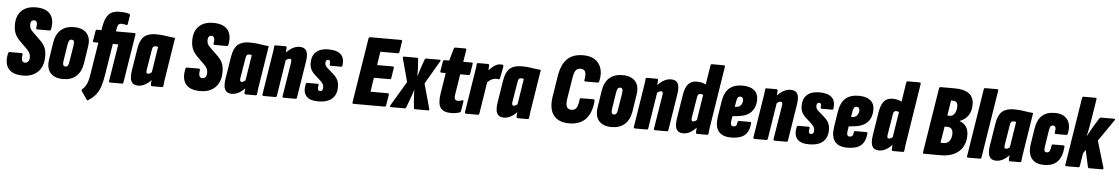

<svg xmlns="http://www.w3.org/2000/svg" viewBox="-40 -1176 10806 1854"><g transform="rotate(5 5363.5 -249.5)"><path d="M184 6Q83 6 42 -46.5Q1 -99 22 -195Q25 -209 36 -209H151Q165 -209 163 -195Q156 -159 163.5 -139.5Q171 -120 192 -120Q213 -120 224 -134.5Q235 -149 235 -178Q235 -198 226.5 -215.5Q218 -233 199 -252L128 -322Q94 -356 79 -391.5Q64 -427 64 -477Q64 -564 113.5 -612.5Q163 -661 252 -661Q349 -661 391.5 -610Q434 -559 416 -465Q413 -450 402 -450H284Q270 -450 272 -465Q279 -499 272 -517Q265 -535 246 -535Q229 -535 220 -523.5Q211 -512 211 -490Q211 -468 218.5 -453Q226 -438 244 -421L321 -346Q353 -315 367.5 -281.5Q382 -248 382 -196Q382 -101 329 -47.5Q276 6 184 6Z M572 6Q490 6 449.5 -40Q409 -86 422 -171L447 -335Q460 -418 508 -460.5Q556 -503 635 -503Q718 -503 759 -457Q800 -411 786 -326L761 -163Q748 -81 699.5 -37.5Q651 6 572 6ZM585 -117Q600 -117 608 -128Q616 -139 620 -168L646 -329Q650 -356 644.5 -368Q639 -380 623 -380Q607 -380 599.5 -369Q592 -358 587 -329L562 -169Q558 -142 563 -129.5Q568 -117 585 -117Z M1022 -374 975 -79Q964 -7 948.5 40.5Q933 88 906.5 122.5Q880 157 833 187Q824 194 818 185L763 105Q757 96 766 87Q786 70 798.5 49.5Q811 29 819.5 -2Q828 -33 835 -79L882 -374H841Q826 -374 829 -388L845 -484Q848 -497 859 -497H901L908 -537Q922 -615 956 -652Q990 -689 1058 -689Q1094 -689 1117.5 -685.5Q1141 -682 1152 -678Q1165 -674 1163 -664L1149 -579Q1147 -565 1135 -568Q1127 -570 1115.5 -572.5Q1104 -575 1089 -575Q1069 -575 1060 -564Q1051 -553 1046 -526L1042 -497H1219Q1226 -497 1230 -494Q1234 -491 1232 -484L1157 -14Q1155 0 1143 0H1029Q1015 0 1017 -14L1075 -374Z M1300 6Q1252 6 1234 -28Q1216 -62 1228 -137L1263 -355Q1276 -434 1315 -468.5Q1354 -503 1430 -503Q1484 -503 1530 -495Q1576 -487 1616 -484L1560 -130Q1554 -97 1550 -67Q1546 -37 1544 -14Q1543 0 1530 0H1436Q1422 0 1422 -14Q1422 -23 1423 -35Q1424 -47 1426 -59Q1397 -28 1365 -11Q1333 6 1300 6ZM1387 -117Q1394 -117 1402.5 -122Q1411 -127 1421 -134L1460 -383Q1452 -386 1446.5 -386.5Q1441 -387 1434 -387Q1420 -387 1412.5 -379Q1405 -371 1402 -348L1370 -154Q1367 -134 1370.5 -125.5Q1374 -117 1387 -117Z M1903 6Q1802 6 1761 -46.5Q1720 -99 1741 -195Q1744 -209 1755 -209H1870Q1884 -209 1882 -195Q1875 -159 1882.5 -139.5Q1890 -120 1911 -120Q1932 -120 1943 -134.5Q1954 -149 1954 -178Q1954 -198 1945.5 -215.5Q1937 -233 1918 -252L1847 -322Q1813 -356 1798 -391.5Q1783 -427 1783 -477Q1783 -564 1832.5 -612.5Q1882 -661 1971 -661Q2068 -661 2110.5 -610Q2153 -559 2135 -465Q2132 -450 2121 -450H2003Q1989 -450 1991 -465Q1998 -499 1991 -517Q1984 -535 1965 -535Q1948 -535 1939 -523.5Q1930 -512 1930 -490Q1930 -468 1937.5 -453Q1945 -438 1963 -421L2040 -346Q2072 -315 2086.5 -281.5Q2101 -248 2101 -196Q2101 -101 2048 -47.5Q1995 6 1903 6Z M2208 6Q2160 6 2142 -28Q2124 -62 2136 -137L2171 -355Q2184 -434 2223 -468.5Q2262 -503 2338 -503Q2392 -503 2438 -495Q2484 -487 2524 -484L2468 -130Q2462 -97 2458 -67Q2454 -37 2452 -14Q2451 0 2438 0H2344Q2330 0 2330 -14Q2330 -23 2331 -35Q2332 -47 2334 -59Q2305 -28 2273 -11Q2241 6 2208 6ZM2295 -117Q2302 -117 2310.5 -122Q2319 -127 2329 -134L2368 -383Q2360 -386 2354.5 -386.5Q2349 -387 2342 -387Q2328 -387 2320.5 -379Q2313 -371 2310 -348L2278 -154Q2275 -134 2278.5 -125.5Q2282 -117 2295 -117Z M2712 0Q2697 0 2699 -14L2752 -343Q2755 -364 2751.5 -372Q2748 -380 2736 -380Q2727 -380 2716.5 -374.5Q2706 -369 2695 -358L2680 -419Q2713 -461 2749 -482Q2785 -503 2823 -503Q2871 -503 2889 -469.5Q2907 -436 2894 -360L2839 -14Q2837 0 2825 0ZM2517 0Q2502 0 2504 -14L2560 -368Q2565 -401 2570 -430.5Q2575 -460 2576 -484Q2577 -497 2590 -497H2684Q2697 -497 2697 -484Q2697 -468 2695 -445Q2693 -422 2691 -403L2700 -370L2644 -14Q2642 0 2630 0Z M3044 6Q2962 6 2928.5 -34Q2895 -74 2911 -149Q2914 -163 2926 -163H3024Q3031 -163 3034.5 -159Q3038 -155 3036 -149Q3030 -122 3034.5 -108.5Q3039 -95 3055 -95Q3069 -95 3075.5 -104.5Q3082 -114 3082 -132Q3082 -151 3074.5 -164.5Q3067 -178 3047 -197L2989 -250Q2965 -272 2953 -298.5Q2941 -325 2941 -357Q2941 -428 2982.5 -465.5Q3024 -503 3101 -503Q3184 -503 3221.5 -467.5Q3259 -432 3250 -361Q3249 -347 3237 -347H3137Q3123 -347 3126 -361Q3130 -381 3125 -391.5Q3120 -402 3107 -402Q3095 -402 3089 -393.5Q3083 -385 3083 -369Q3083 -356 3088.5 -345Q3094 -334 3108 -322L3166 -271Q3197 -244 3210.5 -216Q3224 -188 3224 -148Q3224 -74 3178.5 -34Q3133 6 3044 6Z M3390 0Q3374 0 3377 -14L3477 -641Q3480 -655 3491 -655H3790Q3805 -655 3802 -641L3786 -538Q3784 -524 3772 -524H3602L3582 -393H3733Q3748 -393 3745 -379L3730 -282Q3728 -268 3716 -268H3562L3541 -131H3707Q3722 -131 3720 -117L3703 -14Q3701 0 3689 0Z M3751 0Q3745 0 3742 -4Q3739 -8 3742 -14L3885 -255L3823 -484Q3822 -489 3825 -493Q3828 -497 3834 -497H3958Q3972 -497 3972 -484L3976 -422Q3978 -397 3978.5 -372Q3979 -347 3978 -322H3980Q3987 -347 3995.5 -372.5Q4004 -398 4012 -422L4034 -484Q4038 -497 4050 -497H4179Q4185 -497 4187.5 -493.5Q4190 -490 4187 -484L4054 -256L4121 -14Q4125 0 4110 0H3986Q3972 0 3972 -14L3966 -81Q3964 -106 3963 -132Q3962 -158 3961 -182H3959Q3951 -156 3942 -130Q3933 -104 3924 -81L3899 -14Q3895 0 3885 0Z M4334 6Q4258 6 4230 -35Q4202 -76 4217 -173L4249 -374H4208Q4193 -374 4196 -388L4212 -484Q4215 -497 4226 -497H4272L4305 -614Q4310 -627 4319 -627H4415Q4430 -627 4427 -614L4408 -497H4488Q4503 -497 4500 -484L4485 -388Q4483 -374 4471 -374H4389L4359 -183Q4352 -144 4360.5 -130.5Q4369 -117 4389 -117Q4401 -117 4411 -119.5Q4421 -122 4430 -126Q4436 -128 4440 -125Q4444 -122 4443 -115L4428 -21Q4426 -10 4415 -6Q4398 -1 4378.5 2.5Q4359 6 4334 6Z M4480 0Q4465 0 4467 -14L4523 -368Q4528 -401 4533 -430.5Q4538 -460 4539 -484Q4540 -497 4553 -497H4647Q4660 -497 4660 -484Q4660 -468 4658 -445Q4656 -422 4654 -403L4663 -370L4607 -14Q4605 0 4593 0ZM4644 -309 4652 -431Q4667 -447 4685 -463.5Q4703 -480 4724 -491.5Q4745 -503 4769 -503Q4777 -503 4781.5 -503Q4786 -503 4790 -501Q4799 -497 4798 -487Q4794 -461 4788 -430.5Q4782 -400 4776 -372Q4772 -357 4762 -359Q4757 -360 4752 -360.5Q4747 -361 4739 -361Q4722 -361 4705 -354.5Q4688 -348 4673 -336Q4658 -324 4644 -309Z M4845 6Q4797 6 4779 -28Q4761 -62 4773 -137L4808 -355Q4821 -434 4860 -468.5Q4899 -503 4975 -503Q5029 -503 5075 -495Q5121 -487 5161 -484L5105 -130Q5099 -97 5095 -67Q5091 -37 5089 -14Q5088 0 5075 0H4981Q4967 0 4967 -14Q4967 -23 4968 -35Q4969 -47 4971 -59Q4942 -28 4910 -11Q4878 6 4845 6ZM4932 -117Q4939 -117 4947.5 -122Q4956 -127 4966 -134L5005 -383Q4997 -386 4991.5 -386.5Q4986 -387 4979 -387Q4965 -387 4957.5 -379Q4950 -371 4947 -348L4915 -154Q4912 -134 4915.5 -125.5Q4919 -117 4932 -117Z M5477 6Q5374 6 5326.5 -56Q5279 -118 5297 -237L5329 -438Q5347 -552 5402.5 -606.5Q5458 -661 5558 -661Q5627 -661 5671.5 -631.5Q5716 -602 5732.5 -549Q5749 -496 5733 -424Q5730 -410 5719 -410H5601Q5586 -410 5589 -424Q5599 -473 5589.5 -501Q5580 -529 5544 -529Q5512 -529 5496 -507Q5480 -485 5472 -432L5440 -233Q5431 -177 5443 -151.5Q5455 -126 5490 -126Q5525 -126 5540 -155.5Q5555 -185 5559 -232Q5560 -246 5573 -246H5691Q5697 -246 5700.5 -242.5Q5704 -239 5704 -232Q5697 -123 5642 -58.5Q5587 6 5477 6Z M5889 6Q5807 6 5766.5 -40Q5726 -86 5739 -171L5764 -335Q5777 -418 5825 -460.5Q5873 -503 5952 -503Q6035 -503 6076 -457Q6117 -411 6103 -326L6078 -163Q6065 -81 6016.5 -37.5Q5968 6 5889 6ZM5902 -117Q5917 -117 5925 -128Q5933 -139 5937 -168L5963 -329Q5967 -356 5961.5 -368Q5956 -380 5940 -380Q5924 -380 5916.5 -369Q5909 -358 5904 -329L5879 -169Q5875 -142 5880 -129.5Q5885 -117 5902 -117Z M6312 0Q6297 0 6299 -14L6352 -343Q6355 -364 6351.5 -372Q6348 -380 6336 -380Q6327 -380 6316.5 -374.5Q6306 -369 6295 -358L6280 -419Q6313 -461 6349 -482Q6385 -503 6423 -503Q6471 -503 6489 -469.5Q6507 -436 6494 -360L6439 -14Q6437 0 6425 0ZM6117 0Q6102 0 6104 -14L6160 -368Q6165 -401 6170 -430.5Q6175 -460 6176 -484Q6177 -497 6190 -497H6284Q6297 -497 6297 -484Q6297 -468 6295 -445Q6293 -422 6291 -403L6300 -370L6244 -14Q6242 0 6230 0Z M6584 6Q6535 6 6517.5 -28.5Q6500 -63 6512 -137L6548 -363Q6560 -436 6589.5 -469.5Q6619 -503 6672 -503Q6699 -503 6724 -496.5Q6749 -490 6773 -476L6756 -375Q6745 -381 6736 -384Q6727 -387 6716 -387Q6708 -387 6702.5 -384Q6697 -381 6693 -374Q6689 -367 6687 -355L6654 -154Q6651 -134 6654.5 -125.5Q6658 -117 6671 -117Q6680 -117 6690.5 -123.5Q6701 -130 6711 -141L6725 -79Q6692 -37 6656.5 -15.5Q6621 6 6584 6ZM6720 0Q6706 0 6706 -14Q6706 -29 6708.5 -52.5Q6711 -76 6713 -94L6704 -128L6789 -669Q6791 -683 6803 -683H6917Q6931 -683 6929 -669L6844 -130Q6838 -97 6834 -67Q6830 -37 6828 -14Q6827 0 6814 0Z M7048 6Q6962 6 6925.5 -41.5Q6889 -89 6903 -182L6926 -330Q6940 -420 6986 -461.5Q7032 -503 7115 -503Q7187 -503 7227 -471.5Q7267 -440 7267 -381Q7267 -308 7226.5 -262.5Q7186 -217 7105 -207L7043 -200L7036 -153Q7032 -128 7038 -115.5Q7044 -103 7061 -103Q7078 -103 7086.5 -112.5Q7095 -122 7097 -146Q7099 -160 7111 -160H7217Q7231 -160 7229 -146Q7222 -67 7178.5 -30.5Q7135 6 7048 6ZM7058 -292 7077 -294Q7104 -297 7118 -316.5Q7132 -336 7132 -362Q7132 -395 7104 -395Q7088 -395 7079.5 -384Q7071 -373 7067 -347Z M7471 0Q7456 0 7458 -14L7511 -343Q7514 -364 7510.5 -372Q7507 -380 7495 -380Q7486 -380 7475.5 -374.5Q7465 -369 7454 -358L7439 -419Q7472 -461 7508 -482Q7544 -503 7582 -503Q7630 -503 7648 -469.5Q7666 -436 7653 -360L7598 -14Q7596 0 7584 0ZM7276 0Q7261 0 7263 -14L7319 -368Q7324 -401 7329 -430.5Q7334 -460 7335 -484Q7336 -497 7349 -497H7443Q7456 -497 7456 -484Q7456 -468 7454 -445Q7452 -422 7450 -403L7459 -370L7403 -14Q7401 0 7389 0Z M7803 6Q7721 6 7687.5 -34Q7654 -74 7670 -149Q7673 -163 7685 -163H7783Q7790 -163 7793.5 -159Q7797 -155 7795 -149Q7789 -122 7793.5 -108.5Q7798 -95 7814 -95Q7828 -95 7834.5 -104.5Q7841 -114 7841 -132Q7841 -151 7833.5 -164.5Q7826 -178 7806 -197L7748 -250Q7724 -272 7712 -298.5Q7700 -325 7700 -357Q7700 -428 7741.5 -465.5Q7783 -503 7860 -503Q7943 -503 7980.5 -467.5Q8018 -432 8009 -361Q8008 -347 7996 -347H7896Q7882 -347 7885 -361Q7889 -381 7884 -391.5Q7879 -402 7866 -402Q7854 -402 7848 -393.5Q7842 -385 7842 -369Q7842 -356 7847.5 -345Q7853 -334 7867 -322L7925 -271Q7956 -244 7969.5 -216Q7983 -188 7983 -148Q7983 -74 7937.5 -34Q7892 6 7803 6Z M8175 6Q8089 6 8052.5 -41.5Q8016 -89 8030 -182L8053 -330Q8067 -420 8113 -461.5Q8159 -503 8242 -503Q8314 -503 8354 -471.5Q8394 -440 8394 -381Q8394 -308 8353.5 -262.5Q8313 -217 8232 -207L8170 -200L8163 -153Q8159 -128 8165 -115.5Q8171 -103 8188 -103Q8205 -103 8213.5 -112.5Q8222 -122 8224 -146Q8226 -160 8238 -160H8344Q8358 -160 8356 -146Q8349 -67 8305.5 -30.5Q8262 6 8175 6ZM8185 -292 8204 -294Q8231 -297 8245 -316.5Q8259 -336 8259 -362Q8259 -395 8231 -395Q8215 -395 8206.5 -384Q8198 -373 8194 -347Z M8482 6Q8433 6 8415.5 -28.5Q8398 -63 8410 -137L8446 -363Q8458 -436 8487.5 -469.5Q8517 -503 8570 -503Q8597 -503 8622 -496.5Q8647 -490 8671 -476L8654 -375Q8643 -381 8634 -384Q8625 -387 8614 -387Q8606 -387 8600.5 -384Q8595 -381 8591 -374Q8587 -367 8585 -355L8552 -154Q8549 -134 8552.5 -125.5Q8556 -117 8569 -117Q8578 -117 8588.5 -123.5Q8599 -130 8609 -141L8623 -79Q8590 -37 8554.5 -15.5Q8519 6 8482 6ZM8618 0Q8604 0 8604 -14Q8604 -29 8606.5 -52.5Q8609 -76 8611 -94L8602 -128L8687 -669Q8689 -683 8701 -683H8815Q8829 -683 8827 -669L8742 -130Q8736 -97 8732 -67Q8728 -37 8726 -14Q8725 0 8712 0Z M8920 0Q8904 0 8907 -14L9007 -641Q9010 -655 9021 -655H9162Q9250 -655 9297 -620Q9344 -585 9344 -514Q9344 -451 9316 -409Q9288 -367 9234 -346V-344Q9275 -329 9297 -297.5Q9319 -266 9319 -211Q9319 -150 9292 -102Q9265 -54 9211.5 -27Q9158 0 9080 0ZM9067 -120H9096Q9136 -120 9155 -148Q9174 -176 9174 -216Q9174 -245 9161 -262Q9148 -279 9117 -279H9093ZM9110 -387H9133Q9155 -387 9169.5 -401Q9184 -415 9191 -437Q9198 -459 9198 -482Q9198 -510 9186.5 -522.5Q9175 -535 9151 -535H9133Z M9343 0Q9332 0 9334 -13L9438 -669Q9440 -683 9452 -683H9565Q9572 -683 9576 -680Q9580 -677 9578 -669L9474 -13Q9472 0 9461 0Z M9617 6Q9569 6 9551 -28Q9533 -62 9545 -137L9580 -355Q9593 -434 9632 -468.5Q9671 -503 9747 -503Q9801 -503 9847 -495Q9893 -487 9933 -484L9877 -130Q9871 -97 9867 -67Q9863 -37 9861 -14Q9860 0 9847 0H9753Q9739 0 9739 -14Q9739 -23 9740 -35Q9741 -47 9743 -59Q9714 -28 9682 -11Q9650 6 9617 6ZM9704 -117Q9711 -117 9719.5 -122Q9728 -127 9738 -134L9777 -383Q9769 -386 9763.5 -386.5Q9758 -387 9751 -387Q9737 -387 9729.5 -379Q9722 -371 9719 -348L9687 -154Q9684 -134 9687.5 -125.5Q9691 -117 9704 -117Z M10082 6Q9999 6 9961 -42.5Q9923 -91 9936 -182L9960 -336Q9974 -422 10019 -462.5Q10064 -503 10143 -503Q10227 -503 10265 -451.5Q10303 -400 10284 -315Q10281 -301 10270 -301H10170Q10155 -301 10158 -315Q10165 -349 10159.5 -364.5Q10154 -380 10135 -380Q10120 -380 10112 -369Q10104 -358 10099 -328L10074 -168Q10070 -140 10075.5 -128.5Q10081 -117 10097 -117Q10116 -117 10124.5 -132Q10133 -147 10137 -184Q10139 -198 10151 -198H10250Q10265 -198 10263 -184Q10255 -87 10211 -40.5Q10167 6 10082 6Z M10299 0Q10284 0 10287 -14L10391 -669Q10393 -683 10405 -683H10518Q10525 -683 10529 -680Q10533 -677 10531 -669L10498 -462Q10491 -423 10484 -384Q10477 -345 10467 -306H10468Q10481 -331 10495.5 -356.5Q10510 -382 10524 -406L10572 -484Q10576 -490 10580 -493.5Q10584 -497 10590 -497H10716Q10724 -497 10726 -493Q10728 -489 10724 -484L10579 -273L10656 -14Q10658 -8 10654.5 -4Q10651 0 10645 0H10519Q10508 0 10505 -14L10470 -173L10447 -139L10427 -14Q10425 0 10413 0Z"/></g></svg>

Font: Sofia Sans Extra Condensed Black
Style: Italic
Weight: 900
Italic angle: -9°
Version: Version 4.100